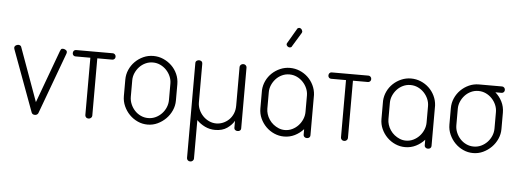

<svg xmlns="http://www.w3.org/2000/svg" viewBox="-59 -937 3642 1349"><g transform="rotate(5 1762.5 -263.0)"><path d="M22 -435Q21 -437 19.5 -442Q18 -447 18 -450Q18 -460 26.5 -466.5Q35 -473 46 -473Q52 -473 58 -470Q64 -467 66 -461L203 -83L340 -455Q343 -463 346.5 -468Q350 -473 360 -473Q369 -473 379 -467Q389 -461 389 -451Q389 -446 387.5 -442Q386 -438 385 -435L227 -7Q220 7 203 7Q186 7 180 -7Z M712 -472Q720 -472 726.5 -465.5Q733 -459 733 -449Q733 -439 726.5 -433Q720 -427 712 -427H606V-22Q606 -14 599 -7Q592 0 581 0Q570 0 563.5 -7Q557 -14 557 -22V-427H452Q443 -427 437 -433Q431 -439 431 -449Q431 -459 437 -465.5Q443 -472 452 -472H712Z M998 -478Q1035 -478 1068 -463.5Q1101 -449 1126.5 -424.5Q1152 -400 1167 -366.5Q1182 -333 1182 -295V-179Q1182 -143 1167 -109.5Q1152 -76 1126.5 -50.5Q1101 -25 1068 -9.5Q1035 6 998 6Q961 6 928 -9Q895 -24 870 -49.5Q845 -75 830 -108.5Q815 -142 815 -179V-295Q815 -332 829.5 -365Q844 -398 869 -423Q894 -448 927 -463Q960 -478 998 -478ZM1133 -295Q1133 -321 1122.5 -345.5Q1112 -370 1093.5 -389.5Q1075 -409 1050.5 -420.5Q1026 -432 998 -432Q970 -432 945.5 -420.5Q921 -409 903 -389.5Q885 -370 874.5 -345.5Q864 -321 864 -295V-179Q864 -152 874.5 -127Q885 -102 903 -82.5Q921 -63 945.5 -51.5Q970 -40 998 -40Q1026 -40 1050.5 -51.5Q1075 -63 1093.5 -82.5Q1112 -102 1122.5 -127Q1133 -152 1133 -179Z M1632 -476Q1643 -476 1649.5 -469Q1656 -462 1656 -454V-24Q1656 -15 1649.5 -9.5Q1643 -4 1632 -4Q1622 -4 1615 -9.5Q1608 -15 1608 -24V-74Q1592 -45 1558.5 -21.5Q1525 2 1474 2Q1436 2 1402.5 -14Q1369 -30 1344 -56V216Q1344 224 1337 231Q1330 238 1319 238Q1308 238 1301.5 231Q1295 224 1295 216V-181V-214V-454Q1295 -465 1303 -470.5Q1311 -476 1320 -476Q1329 -476 1336.5 -470.5Q1344 -465 1344 -454V-214V-181Q1344 -155 1354.5 -130.5Q1365 -106 1383.5 -86.5Q1402 -67 1426.5 -55.5Q1451 -44 1478 -44Q1502 -44 1525 -53.5Q1548 -63 1566.5 -80.5Q1585 -98 1596 -123.5Q1607 -149 1607 -181V-454Q1607 -462 1614 -469Q1621 -476 1632 -476Z M2145 -301V-295V-179V-18Q2145 -9 2138.5 -3Q2132 3 2121 3Q2111 3 2104 -3Q2097 -9 2097 -18V-58Q2071 -29 2036 -11.5Q2001 6 1961 6H1960Q1924 6 1891 -8.5Q1858 -23 1833 -48Q1808 -73 1793 -106Q1778 -139 1778 -177V-179V-295V-301V-305Q1780 -340 1795 -371.5Q1810 -403 1835 -426.5Q1860 -450 1892.5 -464Q1925 -478 1961 -478Q1997 -478 2029.5 -464.5Q2062 -451 2087 -427.5Q2112 -404 2127.5 -372Q2143 -340 2145 -304ZM1961 -432Q1933 -432 1908.5 -420.5Q1884 -409 1866 -389.5Q1848 -370 1837.5 -345.5Q1827 -321 1827 -295V-179Q1827 -160 1833 -141Q1839 -121 1851.5 -102.5Q1864 -84 1881 -70.5Q1898 -57 1918.5 -48.5Q1939 -40 1962 -40Q1990 -40 2014.5 -52Q2039 -64 2057 -83.5Q2075 -103 2085.5 -128Q2096 -153 2096 -179V-295Q2096 -321 2085.5 -345.5Q2075 -370 2056.5 -389.5Q2038 -409 2013.5 -420.5Q1989 -432 1961 -432ZM1962 -632Q1959 -625 1956 -624Q1948 -619 1939 -622Q1930 -625 1925 -633Q1920 -642 1925 -650L1987 -756Q1990 -761 1992 -761Q2000 -766 2008 -762.5Q2016 -759 2020 -752Q2023 -747 2024 -741.5Q2025 -736 2021 -729Z M2515 -472Q2523 -472 2529.5 -465.5Q2536 -459 2536 -449Q2536 -439 2529.5 -433Q2523 -427 2515 -427H2409V-22Q2409 -14 2402 -7Q2395 0 2384 0Q2373 0 2366.5 -7Q2360 -14 2360 -22V-427H2255Q2246 -427 2240 -433Q2234 -439 2234 -449Q2234 -459 2240 -465.5Q2246 -472 2255 -472H2515Z M2999 -301V-295V-179V-18Q2999 -9 2992.5 -3Q2986 3 2975 3Q2965 3 2958 -3Q2951 -9 2951 -18V-58Q2925 -29 2890 -11.5Q2855 6 2815 6H2814Q2778 6 2745 -8.5Q2712 -23 2687 -48Q2662 -73 2647 -106Q2632 -139 2632 -177V-179V-295V-301V-305Q2634 -340 2649 -371.5Q2664 -403 2689 -426.5Q2714 -450 2746.5 -464Q2779 -478 2815 -478Q2851 -478 2883.5 -464.5Q2916 -451 2941 -427.5Q2966 -404 2981.5 -372Q2997 -340 2999 -304ZM2815 -432Q2787 -432 2762.5 -420.5Q2738 -409 2720 -389.5Q2702 -370 2691.5 -345.5Q2681 -321 2681 -295V-179Q2681 -160 2687 -141Q2693 -121 2705.5 -102.5Q2718 -84 2735 -70.5Q2752 -57 2772.5 -48.5Q2793 -40 2816 -40Q2844 -40 2868.5 -52Q2893 -64 2911 -83.5Q2929 -103 2939.5 -128Q2950 -153 2950 -179V-295Q2950 -321 2939.5 -345.5Q2929 -370 2910.5 -389.5Q2892 -409 2867.5 -420.5Q2843 -432 2815 -432Z M3413 -433Q3442 -408 3460 -372.5Q3478 -337 3478 -295V-179Q3478 -143 3463 -109.5Q3448 -76 3422.5 -50.5Q3397 -25 3364 -9.5Q3331 6 3294 6Q3257 6 3224 -9Q3191 -24 3166 -49.5Q3141 -75 3126 -108.5Q3111 -142 3111 -179V-295Q3111 -332 3125.5 -365Q3140 -398 3165 -423Q3190 -448 3223 -463Q3256 -478 3294 -478H3296H3297H3457Q3465 -478 3471.5 -471.5Q3478 -465 3478 -455Q3478 -445 3471.5 -439Q3465 -433 3457 -433ZM3429 -295Q3429 -321 3418.5 -345.5Q3408 -370 3389.5 -389.5Q3371 -409 3346.5 -420.5Q3322 -432 3294 -432Q3266 -432 3241.5 -420.5Q3217 -409 3199 -389.5Q3181 -370 3170.5 -345.5Q3160 -321 3160 -295V-179Q3160 -152 3170.5 -127Q3181 -102 3199 -82.5Q3217 -63 3241.5 -51.5Q3266 -40 3294 -40Q3322 -40 3346.5 -51.5Q3371 -63 3389.5 -82.5Q3408 -102 3418.5 -127Q3429 -152 3429 -179Z"/></g></svg>

Font: AkaAcidDosis
Style: Light
Weight: 300
Designer: Edgar Tolentino, Pablo Impallari, Igino Marini, Aka-Acid
Foundry: Edgar Tolentino, Pablo Impallari, Igino Marini, Aka-Acid
Version: Version 1.007